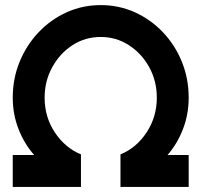

<svg xmlns="http://www.w3.org/2000/svg" viewBox="-20 -733 790 753"><path d="M30 0V-125H114Q75.5 -168.5 52.8 -226.5Q30 -284.5 30 -350Q30 -425 57 -490.8Q84 -556.5 131.5 -606.5Q179 -656.5 241.5 -684.8Q304 -713 375 -713Q446.5 -713 509 -684.8Q571.5 -656.5 619 -606.5Q666.5 -556.5 693.2 -490.8Q720 -425 720 -350Q720 -284.5 697.5 -226.5Q675 -168.5 637 -125H720V0H452.5V-127.5Q515 -153 555 -213.8Q595 -274.5 595 -350Q595 -415.5 565.2 -469.5Q535.5 -523.5 485.5 -555.8Q435.5 -588 375 -588Q314 -588 264.2 -555.8Q214.5 -523.5 184.8 -469.2Q155 -415 155 -350Q155 -274 195.2 -213.5Q235.5 -153 297.5 -127.5V0Z"/></svg>

Font: Urbanist
Style: Bold
Weight: 700
Designer: Corey Hu
Foundry: Corey Hu
Version: Version 1.330; ttfautohint (v1.8.4.7-5d5b)